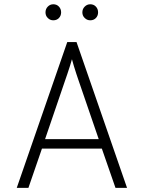

<svg xmlns="http://www.w3.org/2000/svg" viewBox="-20 -902 690 922"><path d="M60.5 0 303 -700H347.5L590 0H534.5L469 -188.5H181.5L116.5 0ZM196.5 -234H454L356 -519.5Q353 -527.5 347 -546.2Q341 -565 334.8 -584.8Q328.5 -604.5 325.5 -617.5Q322 -604.5 315.8 -584.8Q309.5 -565 303.2 -546.2Q297 -527.5 294 -519.5ZM413.5 -804.5Q398 -804.5 386.8 -815.5Q375.5 -826.5 375.5 -842.5Q375.5 -859 386.8 -870.2Q398 -881.5 413.5 -881.5Q430 -881.5 440.5 -870.2Q451 -859 451 -842.5Q451 -826.5 440.5 -815.5Q430 -804.5 413.5 -804.5ZM236 -804.5Q220.5 -804.5 209.5 -815.5Q198.5 -826.5 198.5 -842.5Q198.5 -859 209.5 -870.2Q220.5 -881.5 236 -881.5Q252.5 -881.5 263 -870.2Q273.5 -859 273.5 -842.5Q273.5 -826.5 263 -815.5Q252.5 -804.5 236 -804.5Z"/></svg>

Font: Overpass ExtraLight
Style: Regular
Weight: 250
Designer: Delve Withrington, Dave Bailey, Thomas Jockin
Foundry: Delve Fonts LLC
Version: Version 4.000